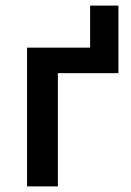

<svg xmlns="http://www.w3.org/2000/svg" viewBox="-20 -665 468 685"><path d="M76.5 0V-495H301.5V-645H402.5V-404H186.5V0Z"/></svg>

Font: Geologica EX
Style: Regular
Weight: 400
Designer: Sindre Bremnes, Frode Helland
Foundry: Monokrom Skriftforlag AS
Version: Version 1.010;gftools[0.9.28]